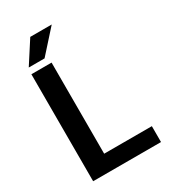

<svg xmlns="http://www.w3.org/2000/svg" viewBox="-216 -1002 973 1105"><g transform="rotate(-30 270.5 -450.0)"><path d="M519 -105.5V0H67.9V-710.9H202.1V-105.5ZM74.2 -752 169.9 -900.4H312.5L179.2 -752Z"/></g></svg>

Font: Vazirmatn RD FD SemiBold
Style: Regular
Weight: 600
Designer: Saber Rastikerdar
Foundry: Saber Rastikerdar
Version: Version 33.003